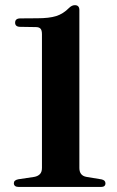

<svg xmlns="http://www.w3.org/2000/svg" viewBox="-20 -742 465 762"><path d="M60.5 -635.5Q40 -635.5 40 -652Q40 -669 61 -669L128 -669.5Q175 -669.5 203 -678.2Q231 -687 254.5 -711Q265.5 -721.5 277 -721.5Q295 -721.5 295 -702V-75.5Q295 -45 323 -40L383.5 -30Q398.5 -26.5 398.5 -14.5Q398.5 0 380.5 0H55Q35 0 35 -15Q35 -27 52.5 -30.5L116 -40Q130 -42.5 138.2 -50.8Q146.5 -59 146.5 -75.5V-606Q146.5 -622 140.8 -628.2Q135 -634.5 122.5 -634.5Z"/></svg>

Font: Fraunces 72pt SemiBold
Style: Regular
Weight: 600
Version: Version 1.000;[b76b70a41]